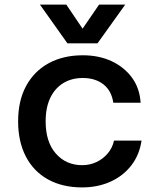

<svg xmlns="http://www.w3.org/2000/svg" viewBox="-20 -805 690 837"><path d="M338 12Q252 12 189 -23Q126 -58 92.5 -123Q59 -188 59 -276Q59 -366 94 -430.5Q129 -495 192.5 -529.5Q256 -564 341 -564Q411 -564 466 -538.5Q521 -513 555 -467Q589 -421 593 -357H474Q466 -410 430.5 -437.5Q395 -465 341 -465Q292 -465 255.5 -442.5Q219 -420 199 -378Q179 -336 179 -276Q179 -186 223.5 -135.5Q268 -85 338 -85Q372 -85 400.5 -98.5Q429 -112 449.5 -136Q470 -160 477 -192H597Q588 -130 552.5 -84Q517 -38 461.5 -13Q406 12 338 12ZM154 -785H269L340 -680L412 -785H526L405 -616H274Z"/></svg>

Font: Azeret Mono Thin Medium
Style: Regular
Weight: 500
Version: Version 1.002